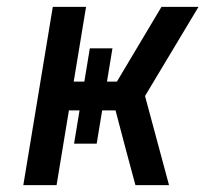

<svg xmlns="http://www.w3.org/2000/svg" viewBox="-20 -540 640 560"><path d="M48 0 134 -520H231L195 -302H226L242 -399H308L292 -302H321L451 -520H559L403 -260L473 0H375L347 -104L317 -218H278L262 -121H196L212 -218H181L145 0Z"/></svg>

Font: Iosevka SS04 Medium Extended
Style: Italic
Weight: 500
Width: 7
Italic angle: -9°
Monospace: yes
Designer: Belleve Invis
Foundry: Belleve Invis
Version: Version 19.0.0; ttfautohint (v1.8.4)